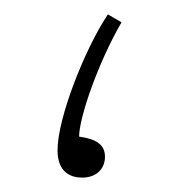

<svg xmlns="http://www.w3.org/2000/svg" viewBox="-20 -243 265 267"><path d="M94 4C116 4 126 -10 126 -25C126 -43 112 -50 90 -53C90 -79 116 -155 149 -212L130 -223C98 -175 60 -79 60 -34C60 -3 79 4 94 4Z"/></svg>

Font: Noto Sans Arabic SemCond Thin
Style: Regular
Weight: 100
Width: 4
Designer: Monotype Design Team, Nadine Chahine, Nizar Qandah and Khaled Hosny
Foundry: Monotype Imaging Inc.
Version: Version 2.012